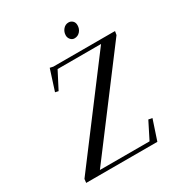

<svg xmlns="http://www.w3.org/2000/svg" viewBox="-205 -1018 1067 1151"><g transform="rotate(-30 329.0 -443.0)"><path d="M53.2 0 56.2 -25.9 546.9 -676.8H246.1L185.1 -559.1L163.1 -564L209 -707L231 -702.1H658.2L653.8 -676.8L163.1 -25.9H506.8L565.9 -143.1L591.8 -138.2L545.9 0ZM389.2 -826.2Q389.2 -850.1 404.3 -868.2Q419.4 -886.2 441.9 -886.2Q458 -886.2 469.5 -875.2Q481 -864.3 481 -845.2Q481 -820.3 465.6 -802.7Q450.2 -785.2 426.8 -785.2Q410.6 -785.2 399.9 -797.9Q389.2 -810.5 389.2 -826.2Z"/></g></svg>

Font: Dehuti Alt
Style: Bold-Italic
Weight: 700
Version: Version 1.2